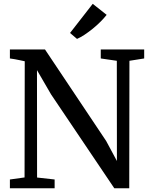

<svg xmlns="http://www.w3.org/2000/svg" viewBox="-20 -1008 807 1028"><path d="M33 0V-47L111.5 -58L112.5 -680Q100 -683 86.8 -685.5Q73.5 -688 60 -690.8Q46.5 -693.5 33 -695V-743H221L548.5 -253L606 -146L605.5 -682.5L519.5 -695V-743H752V-695L673 -682.5L672 0H592L253.5 -502.5L178 -632.5L178.5 -57.5L272.5 -47V0ZM392 -800 355 -831.5 476.5 -987.5 551 -928.5Q537.5 -911 518.2 -891.8Q499 -872.5 476.8 -854.5Q454.5 -836.5 433 -822.2Q411.5 -808 393 -800Z"/></svg>

Font: Merriweather 28pt
Style: Regular
Weight: 400
Version: Version 2.100